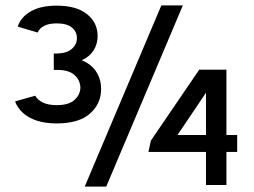

<svg xmlns="http://www.w3.org/2000/svg" viewBox="-20 -688 946 714"><path d="M180 -489H193Q229 -490 247.5 -506.5Q266 -523 266 -546Q266 -571 247 -586Q228 -601 191 -601Q162 -601 144.5 -592Q127 -583 120 -567L46 -589Q57 -624 94 -645.5Q131 -667 191 -667Q264 -667 303.5 -635.5Q343 -604 343 -554Q343 -524 328 -500.5Q313 -477 284 -464Q320 -449 338 -421Q356 -393 356 -357Q356 -302 314.5 -265.5Q273 -229 191 -229Q148 -229 116.5 -239.5Q85 -250 65 -268.5Q45 -287 36 -311L111 -332Q120 -316 140 -306.5Q160 -297 191 -297Q235 -297 256.5 -316Q278 -335 279 -362Q278 -390 257 -409Q236 -428 193 -428H180ZM660 -668 375 6H295L580 -668ZM532 -123 541 -165 721 -429H822V-186H862V-123H822V0H746V-123ZM640 -186H746V-343Z"/></svg>

Font: Nata Sans
Style: Regular
Weight: 400
Designer: Daniel Uzquiano Cruz
Version: Version 1.001